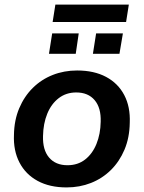

<svg xmlns="http://www.w3.org/2000/svg" viewBox="-20 -809 628 839"><path d="M271 10Q197 10 144.5 -18.5Q92 -47 65 -99Q38 -151 41 -220Q42 -284 64 -336Q86 -388 123.5 -425Q161 -462 210.5 -481.5Q260 -501 317 -501Q391 -501 443.5 -473Q496 -445 523 -393.5Q550 -342 547 -272Q546 -207 524 -155Q502 -103 464.5 -66Q427 -29 377.5 -9.5Q328 10 271 10ZM275 -87Q320 -87 352 -112Q384 -137 401.5 -180Q419 -223 420 -277Q422 -338 393.5 -371.5Q365 -405 313 -405Q269 -405 236.5 -380Q204 -355 186.5 -312Q169 -269 168 -215Q166 -154 194.5 -120.5Q223 -87 275 -87ZM210 -713 222 -789H543L531 -713ZM194 -574 208 -663H324L311 -574ZM386 -574 400 -663H517L502 -574Z"/></svg>

Font: Nunito Sans 11pt
Style: Bold Italic
Weight: 700
Italic angle: -9°
Version: Version 3.101;gftools[0.9.27]